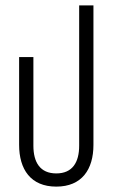

<svg xmlns="http://www.w3.org/2000/svg" viewBox="-20 -537 426 713"><path d="M274 -517V4C274 66 249 107 189 107C129 107 104 66 104 4V-325H51V1C51 92 94 156 189 156C284 156 327 92 327 1V-517Z"/></svg>

Font: Modon Arabic
Style: Regular
Weight: 400
Designer: Ahmedzaza
Foundry: Ahmedzaza
Version: Version 2.010